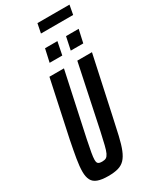

<svg xmlns="http://www.w3.org/2000/svg" viewBox="-250 -1077 952 1157"><g transform="rotate(-30 226.0 -498.0)"><path d="M139 8Q94 8 66.5 -2Q39 -12 27.5 -34.5Q16 -57 16 -92Q16 -129 24.5 -179.5Q33 -230 47 -300L130 -688H231L137 -251Q126 -198 120.5 -166.5Q115 -135 115 -118Q115 -105 118.5 -98Q122 -91 130.5 -88.5Q139 -86 150 -86Q168 -86 178 -92Q188 -98 196 -114.5Q204 -131 212 -164Q220 -197 232 -251L324 -688H426L342 -299Q326 -224 313.5 -170Q301 -116 287 -81.5Q273 -47 254.5 -27.5Q236 -8 208.5 0Q181 8 139 8ZM320 -760 339 -850H427L407 -760ZM173 -760 193 -850H279L261 -760ZM216 -939 229 -1004H452L440 -939Z"/></g></svg>

Font: Saira UltraCondensed
Style: Bold Italic
Weight: 700
Width: 1
Italic angle: -12°
Designer: Hector Gatti with collaboration of the Omnibus-Type team
Foundry: Omnibus-Type
Version: Version 1.101